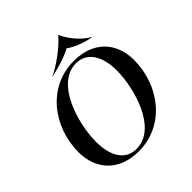

<svg xmlns="http://www.w3.org/2000/svg" viewBox="-202 -887 1042 1042"><g transform="rotate(-45 319.0 -366.0)"><path d="M271.5 11C470.5 11 603.5 -163 603.5 -359C603.5 -486 524 -586 368 -586C169 -586 36 -411.5 36 -216.5C36 -90 115.5 11 271.5 11ZM271 -7C195 -7 143 -68.5 143 -191C143 -321.5 209 -568.5 368.5 -568.5C444.5 -568.5 497 -504 497 -384.5C497 -251 431 -7 271 -7ZM390 -661.5H388C350.5 -639.5 284 -619.5 228 -607.5L226.5 -608.5C281 -633 370 -697 407 -744.5H409C428.5 -697 483.5 -630 531 -608.5L528.5 -607.5C474 -615 414.5 -642 390 -661.5Z"/></g></svg>

Font: Beautique Display Thin
Style: Bold
Weight: 500
Italic angle: -12°
Designer: Nhat-Quang Ngo
Version: Version 1.100;Glyphs 3.2.3 (3260)